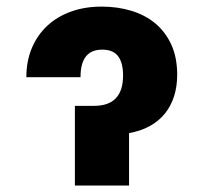

<svg xmlns="http://www.w3.org/2000/svg" viewBox="-20 -573 629 593"><path d="M61.4 -334.5Q61.4 -384.2 78.3 -424.4Q95.2 -464.5 125.7 -493.1Q156.2 -521.7 199 -537.1Q241.8 -552.6 293.7 -552.6Q343.4 -552.6 386 -539.6Q428.6 -526.6 459.9 -500.5Q491.1 -474.4 509.1 -435.2Q527 -396 527.3 -343Q527.3 -306.1 517.6 -275.6Q507.8 -245 489 -221.9Q470.2 -198.9 442.5 -183.6Q414.8 -168.3 378.6 -161.9V0H211.3V-246.1H270.6Q360.1 -246.1 360.1 -339.8Q360.1 -378.6 345 -399.1Q329.9 -419.7 295.5 -419.7Q228.3 -419.7 228.7 -334.5Z"/></svg>

Font: Inter P Extra Bold
Style: Regular
Weight: 800
Designer: Rasmus Andersson
Foundry: rsms
Version: Version 3.018;git-588b23468